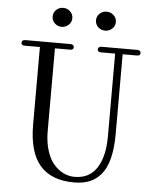

<svg xmlns="http://www.w3.org/2000/svg" viewBox="-60 -968 821 1019"><g transform="rotate(5 350.0 -459.0)"><path d="M30.8 -714.8Q30.8 -721.7 35.6 -725.8Q40.5 -730 48.8 -730H291Q299.3 -730 304.2 -725.8Q309.1 -721.7 309.1 -714.8Q309.1 -700.2 291 -700.2H210V-259.8Q210 -202.6 223.9 -157.5Q237.8 -112.3 261 -85.2Q284.2 -58.1 312.7 -43.9Q341.3 -29.8 373 -29.8Q452.1 -29.8 491.5 -91.1Q530.8 -152.3 530.8 -259.8V-700.2H455.1Q437 -700.2 437 -714.8Q437 -721.7 441.9 -725.8Q446.8 -730 455.1 -730H647Q655.3 -730 660.2 -725.8Q665 -721.7 665 -714.8Q665 -700.2 647 -700.2H570.8V-276.9Q570.8 -201.2 557.4 -147Q543.9 -92.8 517.6 -60.8Q491.2 -28.8 455.8 -14.4Q420.4 0 373 0Q251 0 190.4 -70.6Q129.9 -141.1 129.9 -287.1V-700.2H48.8Q30.8 -700.2 30.8 -714.8ZM183.1 -867.2Q183.1 -888.7 198.5 -903.3Q213.9 -918 234.9 -918Q256.8 -918 272.5 -903.3Q288.1 -888.7 288.1 -867.2Q288.1 -846.2 272.2 -831.5Q256.3 -816.9 234.9 -816.9Q213.9 -816.9 198.5 -831.8Q183.1 -846.7 183.1 -867.2ZM414.1 -867.2Q414.1 -888.7 429.4 -903.3Q444.8 -918 466.8 -918Q488.8 -918 504.4 -903.3Q520 -888.7 520 -867.2Q520 -846.2 504.2 -831.5Q488.3 -816.9 466.8 -816.9Q445.3 -816.9 429.7 -831.5Q414.1 -846.2 414.1 -867.2Z"/></g></svg>

Font: Director Light
Style: Regular
Weight: 100
Designer: Ange Degheest & May Jolivet & Justine Herbel
Foundry: Velvetyne Type Foundry
Version: Version 1.000;FEAKit 1.0